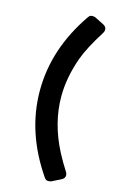

<svg xmlns="http://www.w3.org/2000/svg" viewBox="-144 -882 693 1098"><g transform="rotate(15 202.5 -333.5)"><path d="M237 142Q80 -86 80 -333Q80 -581 237 -809Q246 -822 258.5 -822Q271 -822 278 -819L332 -792Q347 -784 350 -771Q353 -758 344 -744Q276 -636 251 -567Q207 -445 207 -333Q207 -175 288 -19Q313 29 344 77Q353 91 350 104Q347 117 332 125L278 152Q271 155 258.5 155Q246 155 237 142Z"/></g></svg>

Font: Tsunagi Gothic Black
Style: Regular
Weight: 900
Designer: Yoshimichi Ohira
Foundry: Positype
Version: Version 1.001